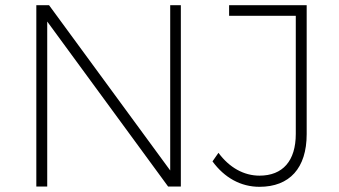

<svg xmlns="http://www.w3.org/2000/svg" viewBox="-20 -719 1305 740"><path d="M636 -62 169 -699H120V0H162V-636L628 0H677V-699H636ZM863 -699V-658H1120V-203C1120 -99 1070 -42 980 -42C920 -42 864 -73 822 -130L799 -97C845 -34 908 1 980 1C1096 1 1162 -71 1162 -202V-699Z"/></svg>

Font: Montserrat arm ExtraLight
Style: Regular
Weight: 275
Designer: Julieta Ulanovsky
Foundry: Julieta Ulanovsky
Version: Version 6.000;PS 006.000;hotconv 1.0.88;makeotf.lib2.5.64775